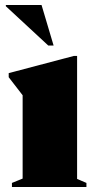

<svg xmlns="http://www.w3.org/2000/svg" viewBox="-20 -752 388 772"><path d="M290 -527V-32.5L327.5 -16.5V0H28V-16.5L71 -34V-369Q62 -380.5 50 -396.2Q38 -412 15 -441.5V-458L276.5 -527ZM195.5 -569H174L3.5 -727V-732H147Z"/></svg>

Font: Newsreader Display ExtraBold
Style: Regular
Weight: 800
Designer: Hugues Gentile
Foundry: Production Type
Version: Version 1.001